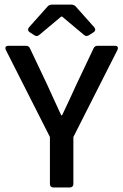

<svg xmlns="http://www.w3.org/2000/svg" viewBox="-20 -827 543 847"><path d="M189.5 -797.9 108.4 -707C101.6 -699.2 102.5 -690.4 111.3 -684.6L130.9 -671.9C138.7 -666 146.5 -667 153.3 -672.9L250 -753.9H253.9L350.6 -672.9C357.4 -667 365.2 -667 373 -671.9L392.6 -684.6C401.4 -690.4 402.3 -699.2 395.5 -707L314.5 -797.9C309.6 -803.7 302.7 -806.6 294.9 -806.6H209C201.2 -806.6 194.3 -803.7 189.5 -797.9ZM200.2 -222.7V-15.6C200.2 -5.9 206.1 0 215.8 0H288.1C297.9 0 303.7 -5.9 303.7 -15.6V-222.7L498 -606.4C502.9 -617.2 499 -625 487.3 -625H411.1C402.3 -625 396.5 -622.1 392.6 -613.3L318.4 -457C297.9 -411.1 276.4 -366.2 253.9 -318.4H250C228.5 -366.2 207 -411.1 186.5 -457L112.3 -613.3C108.4 -622.1 102.5 -625 93.8 -625H16.6C4.9 -625 1 -617.2 5.9 -606.4Z"/></svg>

Font: Ed Sans Neue Medium
Style: Regular
Weight: 500
Designer: Stephen Hutchings
Version: Version 1.004;PS 001.004;hotconv 1.0.88;makeotf.lib2.5.64775